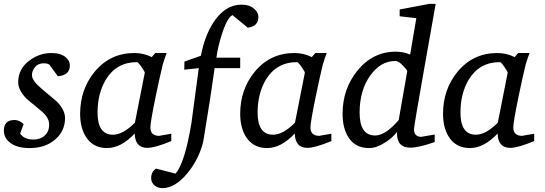

<svg xmlns="http://www.w3.org/2000/svg" viewBox="-37 -756 2817 992"><path d="M324 -418Q324 -367 262 -362L218 -422Q208 -429 189 -429Q160 -429 144 -409.5Q128 -390 128 -368Q128 -339 181 -295Q251 -237 257 -231Q299 -188 299 -146Q299 -80 250 -37Q199 9 116 9Q53 9 18 -16.5Q-17 -42 -17 -81Q-17 -136 38 -136Q63 -136 85 -115L67 -66Q88 -35 136 -35Q172 -35 194.5 -56Q217 -77 217 -112Q217 -149 177 -182Q103 -244 100 -246Q57 -290 57 -331Q57 -401 116 -444Q167 -482 229 -482Q278 -482 304 -459Q324 -441 324 -418Z M848 -27Q763 8 724 8Q661 8 659 -66Q588 9 516 9Q442 9 405 -52Q377 -99 377 -168Q377 -293 451 -384Q531 -482 657 -482Q705 -482 747 -461L765 -482H824Q815 -459 804 -423Q789 -362 767 -256Q740 -125 740 -97Q740 -54 787 -54Q782 -54 848 -65ZM711 -380Q712 -384 694.5 -409.5Q677 -435 671 -435Q565 -435 510 -345Q467 -273 467 -174Q467 -60 547 -60Q598 -60 660 -122Z M1298 -668Q1298 -620 1243 -613L1164 -678Q1136 -664 1109 -578Q1089 -515 1081 -458H1204V-404H1072Q1051 -252 1013 -24Q991 66 932 138Q868 216 802 216Q778 216 761 201.5Q744 187 744 164Q744 132 769 115L870 141Q918 86 952 -120Q971 -262 990 -404L915 -396L916 -438L1001 -468Q1020 -569 1065 -639Q1125 -732 1211 -732Q1252 -732 1277 -710Q1298 -691 1298 -668Z M1675 -27Q1590 8 1551 8Q1488 8 1486 -66Q1415 9 1343 9Q1269 9 1232 -52Q1204 -99 1204 -168Q1204 -293 1278 -384Q1358 -482 1484 -482Q1532 -482 1574 -461L1592 -482H1651Q1642 -459 1631 -423Q1616 -362 1594 -256Q1567 -125 1567 -97Q1567 -54 1614 -54Q1609 -54 1675 -65ZM1538 -380Q1539 -384 1521.5 -409.5Q1504 -435 1498 -435Q1392 -435 1337 -345Q1294 -273 1294 -174Q1294 -60 1374 -60Q1425 -60 1487 -122Z M2214 -736Q2186 -578 2158 -420Q2102 -105 2102 -88Q2102 -49 2141 -49Q2137 -49 2209 -61V-22Q2125 7 2083 7Q2014 7 2014 -68V-74Q1990 -43 1953 -20Q1909 9 1870 9Q1798 9 1763 -47Q1733 -94 1733 -168Q1733 -295 1808 -389Q1888 -489 2008 -489Q2049 -489 2082 -474L2114 -662L2028 -672V-707L2181 -736ZM2067 -388Q2068 -393 2045 -417Q2022 -441 2006 -441Q1929 -441 1875 -364.5Q1821 -288 1821 -174Q1821 -56 1901 -56Q1955 -56 2023 -136Z M2723 -27Q2638 8 2599 8Q2536 8 2534 -66Q2463 9 2391 9Q2317 9 2280 -52Q2252 -99 2252 -168Q2252 -293 2326 -384Q2406 -482 2532 -482Q2580 -482 2622 -461L2640 -482H2699Q2690 -459 2679 -423Q2664 -362 2642 -256Q2615 -125 2615 -97Q2615 -54 2662 -54Q2657 -54 2723 -65ZM2586 -380Q2587 -384 2569.5 -409.5Q2552 -435 2546 -435Q2440 -435 2385 -345Q2342 -273 2342 -174Q2342 -60 2422 -60Q2473 -60 2535 -122Z"/></svg>

Font: Apparatus SIL
Style: Italic
Weight: 400
Italic angle: -11°
Version: Version 1.0